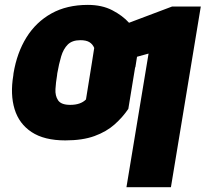

<svg xmlns="http://www.w3.org/2000/svg" viewBox="-20 -573 853 797"><path d="M813.5 -545.9 689.5 204.1H504.9L596.7 -350.6L548.8 -337.4L542 -293.9H541L512.7 -121.1Q489.3 -86.4 455.6 -56.4Q421.9 -26.4 372.3 -8.3Q322.8 9.8 251 9.8Q163.6 9.8 111.3 -24.7Q59.1 -59.1 40.5 -120.1Q22 -181.2 35.2 -259.8L36.1 -268.6Q50.3 -354 89.8 -417.7Q129.4 -481.4 193.4 -517.1Q257.3 -552.7 344.7 -552.7Q403.3 -552.7 446 -530.5Q488.8 -508.3 515.6 -478.5L694.3 -545.9ZM271.5 -137.7Q314.9 -137.7 336.9 -160.2L361.3 -311.5L371.1 -374Q364.7 -389.6 351.3 -397.9Q337.9 -406.2 313.5 -406.2Q279.8 -406.2 261.5 -388.2Q243.2 -370.1 233.9 -338.9Q224.6 -307.6 217.8 -268.6L216.8 -259.8Q211.9 -231.4 210.2 -203.4Q208.5 -175.3 221.2 -156.5Q233.9 -137.7 271.5 -137.7Z"/></svg>

Font: Inter Display Black
Style: Italic
Weight: 900
Italic angle: -9.39999°
Designer: Rasmus Andersson
Foundry: rsms
Version: Version 4.000;git-a52131595